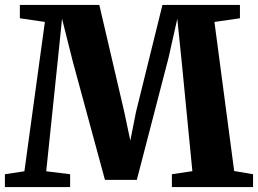

<svg xmlns="http://www.w3.org/2000/svg" viewBox="-22 -763 1052 783"><path d="M77.5 -64.5 161 -673.5 59 -688.5V-743H383L485 -305.5L509.5 -189.5L532.5 -306L640.5 -743H956.5V-688.5L852.5 -673.5L933 -65.5L1010 -52.5V0H679V-52.5L762.5 -65L719 -511L701 -686.5L665.5 -528L536 -29.5H406L274.5 -513.5L231 -686.5L213 -511L166.5 -64.5L264 -52.5V0H-2V-52.5Z"/></svg>

Font: Merriweather 48pt ExtraBold
Style: Regular
Weight: 800
Version: Version 2.100